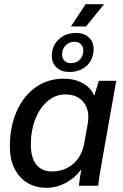

<svg xmlns="http://www.w3.org/2000/svg" viewBox="-20 -885 587 915"><path d="M388 -865H476L390 -759H318ZM227 -617Q227 -666 259.5 -697Q292 -728 343 -728Q380 -728 403 -707Q426 -686 426 -653Q426 -603 394 -572.5Q362 -542 310 -542Q273 -542 250 -563Q227 -584 227 -617ZM377 -645Q377 -663 365.5 -674.5Q354 -686 336 -686Q310 -686 293 -669Q276 -652 276 -625Q276 -607 287.5 -595.5Q299 -584 318 -584Q344 -584 360.5 -601Q377 -618 377 -645ZM27 -188Q27 -281 59.5 -354.5Q92 -428 150 -469Q208 -510 283 -510Q335 -510 373.5 -489Q412 -468 428 -431H430L451 -500H534L468 -128Q451 -34 448 0H356Q361 -43 367 -75H365Q335 -35 291.5 -12.5Q248 10 203 10Q122 10 74.5 -43.5Q27 -97 27 -188ZM381 -200 398 -295Q401 -312 401 -326Q401 -376 371.5 -405.5Q342 -435 291 -435Q245 -435 207.5 -403.5Q170 -372 148.5 -317.5Q127 -263 127 -195Q127 -134 153 -101Q179 -68 227 -68Q287 -68 328.5 -104Q370 -140 381 -200Z"/></svg>

Font: Sarabun Medium
Style: Italic
Weight: 500
Italic angle: -10°
Designer: Suppakit Chalermlarp | Katatrad Co.,Ltd.
Foundry: Cadson Demak Co.,Ltd.
Version: Version 1.000; ttfautohint (v1.6)